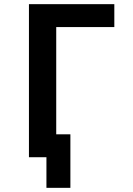

<svg xmlns="http://www.w3.org/2000/svg" viewBox="-20 -755 640 922"><path d="M203 147V0H119V-735H529V-625H250V-110H318V147Z"/></svg>

Font: Iosevka Extrabold Extended
Style: Regular
Weight: 800
Width: 7
Monospace: yes
Designer: Belleve Invis
Foundry: Belleve Invis
Version: Version 32.5.0; ttfautohint (v1.8.4)